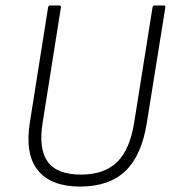

<svg xmlns="http://www.w3.org/2000/svg" viewBox="-20 -675 638 706"><path d="M274 11Q168 11 119.5 -48.5Q71 -108 90 -226L157 -649Q159 -655 164 -655H198Q205 -655 204 -648L137 -225Q121 -129 155 -81Q189 -33 278 -33Q363 -33 410.5 -79Q458 -125 474 -228L541 -649Q542 -655 549 -655H582Q589 -655 588 -648L520 -224Q501 -104 441.5 -46.5Q382 11 274 11Z"/></svg>

Font: Sofia Sans Semi Condensed Light
Style: Italic
Weight: 300
Italic angle: -9°
Version: Version 4.100